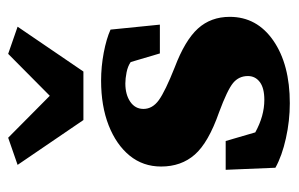

<svg xmlns="http://www.w3.org/2000/svg" viewBox="-146 -554 709 456"><g transform="rotate(-90 208.0 -326.5)"><path d="M190.4 7.8Q148.4 7.8 106.9 -1.5Q65.4 -10.7 37.1 -26.4L32.2 -144.5H100.6L121.1 -74.2Q160.2 -52.7 198.2 -52.7Q226.6 -52.7 240.7 -63.5Q254.9 -74.2 254.9 -91.8Q254.9 -113.3 238.3 -127Q221.7 -140.6 168.9 -160.2Q96.7 -185.5 68.4 -217.8Q40 -250 40 -297.9Q40 -340.8 65.9 -372.6Q91.8 -404.3 137.7 -422.4Q183.6 -440.4 244.1 -440.4Q277.3 -440.4 310.5 -434.1Q343.8 -427.7 365.2 -418L377 -300.8H308.6L288.1 -370.1Q278.3 -377 263.7 -379.9Q249 -382.8 237.3 -382.8Q210.9 -382.8 193.8 -371.1Q176.8 -359.4 176.8 -339.8Q176.8 -318.4 197.8 -303.2Q218.8 -288.1 275.4 -265.6Q339.8 -241.2 367.7 -210.4Q395.5 -179.7 395.5 -134.8Q395.5 -70.3 338.9 -31.2Q282.2 7.8 190.4 7.8ZM372.1 -638.7 265.6 -482.4H150.4L43.9 -638.7L108.4 -661.1L241.2 -529.3H174.8L307.6 -661.1Z"/></g></svg>

Font: Crimson Pro ExtraBold
Style: Regular
Weight: 800
Designer: Jacques Le Bailly
Foundry: Baron von Fonthausen
Version: Version 1.003